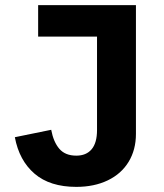

<svg xmlns="http://www.w3.org/2000/svg" viewBox="-20 -718 640 750"><path d="M511 -698V-195Q511 -133 482.5 -86Q454 -39 401 -13.5Q348 12 278 12Q175 12 115 -39.5Q55 -91 38 -182L180 -211Q189 -163 212 -136.5Q235 -110 278 -110Q317 -110 338 -135Q359 -160 359 -210V-575H129V-698Z"/></svg>

Font: iA Writer Mono V
Style: Regular
Weight: 400
Designer: Mike Abbink, Paul van der Laan, Pieter van Rosmalen
Foundry: Bold Monday
Version: Version 2.000